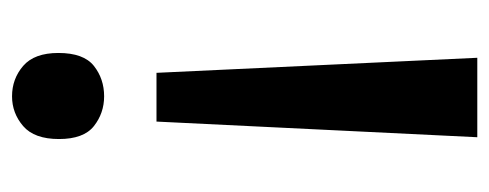

<svg xmlns="http://www.w3.org/2000/svg" viewBox="-267 -353 813 319"><g transform="rotate(-90 139.5 -193.5)"><path d="M71 193 97 -340H178L203 193ZM139 -427Q111 -427 89.5 -444Q68 -461 68 -502Q68 -543 89.5 -561.5Q111 -580 139 -580Q168 -580 189.5 -561.5Q211 -543 211 -503Q211 -461 189.5 -444Q168 -427 139 -427Z"/></g></svg>

Font: Menbere
Style: Regular
Weight: 400
Designer: Aleme Tadesse
Foundry: Sorkin Type Co
Version: Version 1.000